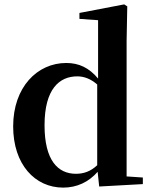

<svg xmlns="http://www.w3.org/2000/svg" viewBox="-20 -839 698 875"><path d="M432 11 631 0V-30L557 -35V-653L560 -810L546 -819L342 -780V-753L427 -747V-481C386 -530 340 -552 282 -552C150 -552 40 -442 40 -263C40 -90 139 16 268 16C330 16 384 -9 425 -56ZM423 -86C393 -58 362 -47 326 -47C244 -47 183 -108 183 -268C183 -434 251 -491 332 -491C363 -491 393 -480 423 -454Z"/></svg>

Font: Noto Serif CJK HK
Style: Bold
Weight: 700
Designer: Ryoko NISHIZUKA 西塚涼子 (kana & ideographs); Frank Grießhammer (Latin, Greek & Cyrillic); Wenlong ZHANG 张文龙 (bopomofo); San
Foundry: Adobe
Version: Version 2.001;hotconv 1.1.0;makeotfexe 2.6.0